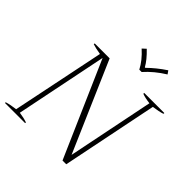

<svg xmlns="http://www.w3.org/2000/svg" viewBox="-236 -1096 1273 1273"><g transform="rotate(45 400.5 -459.5)"><path d="M392 -896 417 -919Q471 -867 495 -823H500Q550 -873 619 -919L635 -896Q557 -848 502 -786H480Q451 -843 392 -896ZM7 -7Q43 -18 88 -23L222 -675Q173 -683 147 -692L148 -700H288L562 -69L685 -676Q640 -681 612 -692V-700H801L800 -692Q770 -682 718 -675L581 0H546L253 -669L122 -24Q169 -17 196 -7L195 0H6Z"/></g></svg>

Font: Trirong ExtraLight
Style: Italic
Weight: 275
Italic angle: -12°
Designer: Katatrad Team
Foundry: CadsonDemak
Version: Version 1.003